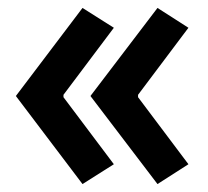

<svg xmlns="http://www.w3.org/2000/svg" viewBox="-20 -492 525 484"><path d="M377 -28 208 -250 377 -472 455 -422 328 -253V-247L455 -78ZM188 -28 20 -250 188 -472 267 -422 140 -253V-247L267 -78Z"/></svg>

Font: Cuprum SemiBold
Style: Regular
Weight: 600
Designer: Jovanny Lemonad
Foundry: Jovanny Lemonad
Version: Version 3.000